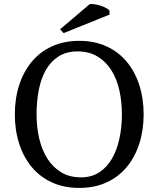

<svg xmlns="http://www.w3.org/2000/svg" viewBox="-20 -913 780 945"><path d="M53 0ZM53 -350Q53 -428 74.5 -494.5Q96 -561 136.5 -609.5Q177 -658 236 -685Q295 -712 370 -712Q445 -712 504 -685Q563 -658 603.5 -609.5Q644 -561 665.5 -494.5Q687 -428 687 -350Q687 -272 665.5 -205.5Q644 -139 603.5 -90.5Q563 -42 504 -15Q445 12 370 12Q295 12 236 -15Q177 -42 136.5 -90.5Q96 -139 74.5 -205.5Q53 -272 53 -350ZM160 -350Q160 -286 173.5 -229.5Q187 -173 214 -131Q241 -89 282 -64.5Q323 -40 379 -40Q430 -40 468 -64.5Q506 -89 530.5 -131Q555 -173 567.5 -229.5Q580 -286 580 -350Q580 -414 567 -470.5Q554 -527 527 -569Q500 -611 459 -635.5Q418 -660 362 -660Q307 -660 268.5 -635.5Q230 -611 206 -569Q182 -527 171 -470.5Q160 -414 160 -350ZM422 -893Q431 -894 445 -892Q459 -890 473.5 -885.5Q488 -881 500.5 -874.5Q513 -868 519 -861V-841L293 -750L276 -769Z"/></svg>

Font: PT Serif
Style: Regular
Weight: 400
Designer: A.Korolkova, O.Umpeleva, V.Yefimov
Foundry: ParaType Ltd
Version: Version 1.000W OFL; ttfautohint (v1.6)